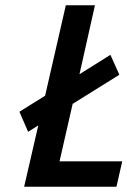

<svg xmlns="http://www.w3.org/2000/svg" viewBox="-20 -712 486 732"><path d="M446 -97H207L257 -316L435 -427L401 -503L283 -429L342 -692H231L152 -347L54 -286L87 -210H88L126 -234L72 0H424Z"/></svg>

Font: RazerF5 SemiBold
Style: Italic
Weight: 600
Foundry: Razer Inc.
Version: Version 2